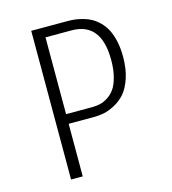

<svg xmlns="http://www.w3.org/2000/svg" viewBox="-105 -786 781 873"><g transform="rotate(-15 285.0 -350.0)"><path d="M122 0V-700H294.5Q312 -700 328.5 -698Q345 -696 365.8 -690.2Q386.5 -684.5 404 -674.8Q421.5 -665 438.8 -648Q456 -631 468 -608.2Q480 -585.5 487.5 -552.2Q495 -519 495 -478.5Q495 -422 480.8 -379Q466.5 -336 445.5 -311.8Q424.5 -287.5 396 -272.2Q367.5 -257 343.5 -252.2Q319.5 -247.5 294.5 -247.5H177V0ZM177 -293H299.5Q319.5 -293 337.2 -297Q355 -301 374.2 -313.2Q393.5 -325.5 407.2 -345Q421 -364.5 430 -398.8Q439 -433 439 -478Q439 -654.5 299.5 -654.5H177Z"/></g></svg>

Font: League Mono Narrow UltraLight
Style: Regular
Weight: 200
Width: 3
Designer: Tyler Finck
Foundry: The League of Moveable Type / Tyler Finck
Version: Version 2.210